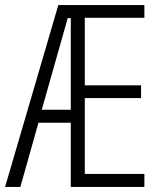

<svg xmlns="http://www.w3.org/2000/svg" viewBox="-21 -734 634 754"><path d="M546 0H257V-252H130L59 0H-1L208 -714H546V-664H312V-399H533V-349H312V-51H546ZM143 -303H257V-663H245Z"/></svg>

Font: Noto Sans Telugu ExtraCondensed Light
Style: Regular
Weight: 300
Width: 2
Designer: Jelle Bosma - Monotype Design Team
Foundry: Monotype Imaging Inc.
Version: Version 2.005; ttfautohint (v1.8.4.7-5d5b)